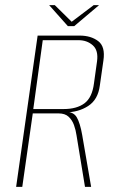

<svg xmlns="http://www.w3.org/2000/svg" viewBox="-20 -730 450 750"><path d="M43 0 127 -591H291Q335 -591 363.5 -569.5Q392 -548 384 -494L370 -396Q363 -341 324.5 -316Q286 -291 234 -291L235 -293Q267 -294 280 -271.5Q293 -249 301 -203L336 0H312L279 -201Q276 -222 269 -241.5Q262 -261 248 -274Q234 -287 209 -287H108L67 0ZM110 -304H228Q280 -304 310 -326.5Q340 -349 347 -404L359 -490Q365 -533 342.5 -553Q320 -573 287 -573H147ZM245 -628 172 -710H194L260 -645L346 -710H367L270 -628Z"/></svg>

Font: Alumni Sans Thin Thin
Style: Italic
Weight: 250
Italic angle: -8°
Version: Version 1.016